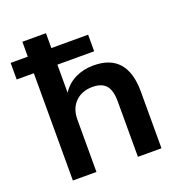

<svg xmlns="http://www.w3.org/2000/svg" viewBox="-156 -846 891 957"><g transform="rotate(-20 290.0 -368.0)"><path d="M68 0V-569H-23V-657H68V-736H193V-657H388V-569H193V-420Q219 -461 262.5 -482.5Q306 -504 360 -504Q538 -504 538 -300V0H413V-294Q413 -353 390 -379Q367 -405 319 -405Q262 -405 227.5 -370.5Q193 -336 193 -277V0Z"/></g></svg>

Font: MulishBold
Style: Bold
Weight: 700
Designer: Vernon Adams
Foundry: Vernon Adams
Version: Version 3.602; ttfautohint (v1.8.3)